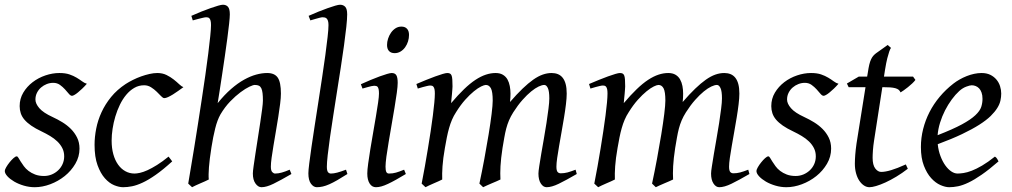

<svg xmlns="http://www.w3.org/2000/svg" viewBox="-22 -762 4229 802"><path d="M340.8 -412.1Q331.1 -400.9 321.5 -391.8Q312 -382.8 303.7 -376Q295.4 -369.1 288.8 -365.5Q282.2 -361.8 278.8 -361.8Q272.5 -361.8 265.4 -370.4Q258.3 -378.9 249.3 -388.9Q240.2 -398.9 228.3 -407.5Q216.3 -416 200.2 -416Q186.5 -416 173.3 -410.9Q160.2 -405.8 149.7 -396.7Q139.2 -387.7 132.6 -374.8Q126 -361.8 126 -346.2Q126 -329.1 142.3 -310.1Q158.7 -291 198.2 -272.9Q218.3 -263.7 238.3 -251.5Q258.3 -239.3 274.2 -223.4Q290 -207.5 300 -187.3Q310.1 -167 310.1 -141.1Q310.1 -107.4 292.7 -77.9Q275.4 -48.3 248.3 -26.6Q221.2 -4.9 188 7.6Q154.8 20 123 20Q100.1 20 77.6 13.4Q55.2 6.8 37.6 -3.4Q20 -13.7 9 -25.6Q-2 -37.6 -2 -47.9Q-2 -53.2 3.9 -63.5Q9.8 -73.7 17.8 -83.7Q25.9 -93.8 34.2 -101.3Q42.5 -108.9 47.9 -108.9Q51.3 -108.9 54.9 -102.8Q58.6 -96.7 64.2 -87.6Q69.8 -78.6 77.6 -67.9Q85.4 -57.1 97.2 -48.1Q108.9 -39.1 124.8 -33Q140.6 -26.9 162.1 -26.9Q179.2 -26.9 194.6 -33.4Q210 -40 221.4 -51Q232.9 -62 239.5 -76.9Q246.1 -91.8 246.1 -108.9Q246.1 -127.9 238.3 -143.3Q230.5 -158.7 217.5 -171.1Q204.6 -183.6 187.5 -193.8Q170.4 -204.1 151.9 -212.9Q126 -225.1 108.4 -237.3Q90.8 -249.5 80.1 -262.2Q69.3 -274.9 64.7 -289.1Q60.1 -303.2 60.1 -318.8Q60.1 -349.6 75.2 -375Q90.3 -400.4 114.3 -418.7Q138.2 -437 167.7 -447Q197.3 -457 226.1 -457Q251 -457 268.1 -451.2Q285.2 -445.3 298.1 -437.5Q311 -429.7 320.8 -422.4Q330.6 -415 340.8 -412.1Z M744.1 -397.9Q733.9 -390.6 722.4 -382.3Q710.9 -374 700.2 -367.4Q689.5 -360.8 679.9 -356.4Q670.4 -352.1 664.1 -352.1Q658.7 -352.1 650.9 -360.4Q643.1 -368.7 632.6 -378.9Q622.1 -389.2 608.9 -397.5Q595.7 -405.8 580.1 -405.8Q557.6 -405.8 539.1 -395Q520.5 -384.3 505.4 -366.2Q490.2 -348.1 478.8 -324.5Q467.3 -300.8 459.7 -275.1Q452.1 -249.5 448.2 -223.6Q444.3 -197.8 444.3 -174.8Q444.3 -143.1 451.4 -117.7Q458.5 -92.3 471.2 -74.5Q483.9 -56.6 501.5 -46.9Q519 -37.1 540 -37.1Q548.8 -37.1 562.5 -40Q576.2 -43 594 -51Q611.8 -59.1 633.8 -72.8Q655.8 -86.4 682.1 -107.9Q686 -102.5 690.4 -97.2Q694.8 -91.8 697.3 -87.9Q659.2 -53.2 628.9 -32Q598.6 -10.7 574 0.7Q549.3 12.2 529.5 16.1Q509.8 20 492.2 20Q475.6 20 455.1 11.7Q434.6 3.4 416.3 -17.1Q397.9 -37.6 385.5 -71.8Q373 -106 373 -157.2Q373 -189.9 379.9 -224.9Q386.7 -259.8 402.1 -293.2Q417.5 -326.7 442.1 -356.9Q466.8 -387.2 502.9 -411.1Q516.6 -419.9 533.2 -428.2Q549.8 -436.5 567.6 -442.9Q585.4 -449.2 602.8 -453.1Q620.1 -457 635.3 -457Q656.7 -457 673.6 -448.7Q690.4 -440.4 703.6 -429.9Q716.8 -419.4 726.8 -409.9Q736.8 -400.4 744.1 -397.9Z M1195.3 -35.2Q1149.9 -8.8 1120.4 5.6Q1090.8 20 1070.3 20Q1056.2 20 1045.2 4.6Q1034.2 -10.7 1034.2 -37.1Q1034.2 -45.9 1037.4 -68.6Q1040.5 -91.3 1045.2 -121.6Q1049.8 -151.9 1055.2 -186Q1060.5 -220.2 1065.2 -251Q1069.8 -281.7 1073 -306.2Q1076.2 -330.6 1076.2 -341.8Q1076.2 -360.4 1074.7 -372.8Q1073.2 -385.3 1069.6 -393.1Q1065.9 -400.9 1059.3 -404.1Q1052.7 -407.2 1042 -407.2Q1035.6 -407.2 1019.5 -399.7Q1003.4 -392.1 982.7 -376.7Q961.9 -361.3 939.7 -338.4Q917.5 -315.4 898.9 -284.2Q885.7 -260.7 877 -225.8Q868.2 -190.9 861.3 -147Q856.9 -120.1 854.5 -99.6Q852.1 -79.1 850.8 -63.2Q849.6 -47.4 849.4 -34.9Q849.1 -22.5 850.1 -12.2Q843.8 -8.8 834.2 -4.6Q824.7 -0.5 814.7 3.9Q804.7 8.3 795.4 12.5Q786.1 16.6 780.3 20L764.2 4.9Q768.6 -21.5 775.1 -60.3Q781.7 -99.1 789.3 -145.8Q796.9 -192.4 804.9 -244.1Q813 -295.9 820.8 -347.4Q828.6 -398.9 835.7 -448Q842.8 -497.1 847.9 -538.3Q853 -579.6 856.2 -610.6Q859.4 -641.6 859.4 -657.2Q859.4 -668.5 857.7 -675Q856 -681.6 853.3 -684.8Q850.6 -688 846.9 -689Q843.3 -689.9 839.4 -689.9Q834.5 -689.9 825.4 -687.7Q816.4 -685.5 806.6 -683.1Q795.4 -680.2 783.2 -676.8L777.3 -695.8Q797.9 -705.1 818.6 -713.4Q839.4 -721.7 857.4 -728Q875.5 -734.4 889.2 -738.3Q902.8 -742.2 909.2 -742.2Q922.9 -742.2 930.4 -733.4Q938 -724.6 938 -702.1Q938 -690.4 935.1 -663.3Q932.1 -636.2 927.5 -601.1Q922.9 -565.9 917 -525.9Q911.1 -485.8 905.5 -448.5Q899.9 -411.1 895 -379.9Q890.1 -348.6 887.2 -331.1Q915.5 -366.2 943.4 -390.4Q971.2 -414.6 997.6 -429.2Q1023.9 -443.8 1048.1 -450.4Q1072.3 -457 1094.2 -457Q1125 -457 1138.2 -437.7Q1151.4 -418.5 1151.4 -371.1Q1151.4 -354 1148.2 -328.6Q1145 -303.2 1140.4 -273.9Q1135.7 -244.6 1130.4 -213.4Q1125 -182.1 1120.4 -154.1Q1115.7 -126 1112.5 -102.8Q1109.4 -79.6 1109.4 -65.9Q1109.4 -49.3 1115.2 -43.2Q1121.1 -37.1 1127 -37.1Q1140.6 -37.1 1155.3 -41.3Q1169.9 -45.4 1188 -53.2Z M1429.2 -35.2Q1405.3 -20 1387 -9.5Q1368.7 1 1353.8 7.6Q1338.9 14.2 1326.2 17.1Q1313.5 20 1301.3 20Q1287.6 20 1276.9 5.4Q1266.1 -9.3 1266.1 -38.1Q1266.1 -50.3 1269.8 -79.6Q1273.4 -108.9 1279.3 -149.4Q1285.2 -189.9 1292.7 -238.5Q1300.3 -287.1 1308.1 -337.9Q1315.9 -388.7 1323.5 -438.5Q1331.1 -488.3 1336.9 -531.2Q1342.8 -574.2 1346.4 -607.2Q1350.1 -640.1 1350.1 -657.2Q1350.1 -668.5 1347.9 -675Q1345.7 -681.6 1342.3 -684.8Q1338.9 -688 1334.2 -689Q1329.6 -689.9 1325.2 -689.9Q1321.3 -689.9 1312.7 -687.7Q1304.2 -685.5 1295.9 -683.1Q1286.1 -680.2 1274.4 -676.8L1267.1 -695.8Q1287.6 -705.1 1308.3 -713.4Q1329.1 -721.7 1346.9 -728Q1364.7 -734.4 1378.4 -738.3Q1392.1 -742.2 1398.4 -742.2Q1412.1 -742.2 1420.2 -733.4Q1428.2 -724.6 1428.2 -702.1Q1428.2 -683.1 1424.6 -649.4Q1420.9 -615.7 1415 -572.5Q1409.2 -529.3 1401.4 -479.7Q1393.6 -430.2 1385.7 -379.4Q1377.9 -328.6 1370.1 -279.5Q1362.3 -230.5 1356.4 -188.5Q1350.6 -146.5 1346.9 -114.5Q1343.3 -82.5 1343.3 -65.9Q1343.3 -49.3 1347.9 -43.2Q1352.5 -37.1 1360.4 -37.1Q1371.6 -37.1 1386.5 -41Q1401.4 -44.9 1423.3 -53.2Z M1673.3 -35.2Q1650.4 -21.5 1632.1 -11.2Q1613.8 -1 1598.6 6.1Q1583.5 13.2 1571.3 16.6Q1559.1 20 1548.3 20Q1531.7 20 1522 4.6Q1512.2 -10.7 1512.2 -37.1Q1512.2 -51.8 1515.9 -78.9Q1519.5 -106 1524.9 -138.9Q1530.3 -171.9 1536.6 -207.8Q1543 -243.7 1548.3 -276.1Q1553.7 -308.6 1557.4 -333.7Q1561 -358.9 1561 -371.1Q1561 -382.3 1559.6 -388.9Q1558.1 -395.5 1555.7 -398.7Q1553.2 -401.9 1549.3 -402.8Q1545.4 -403.8 1541 -403.8Q1537.1 -403.8 1529.1 -402.1Q1521 -400.4 1512.7 -397.9Q1503.4 -395.5 1492.2 -392.1L1485.4 -410.2Q1505.9 -419.4 1526.1 -428Q1546.4 -436.5 1564 -442.9Q1581.5 -449.2 1594.7 -453.1Q1607.9 -457 1614.3 -457Q1627.9 -457 1633.5 -447.8Q1639.2 -438.5 1639.2 -416Q1639.2 -401.9 1635.5 -374.3Q1631.8 -346.7 1626 -312.5Q1620.1 -278.3 1613.8 -241Q1607.4 -203.6 1601.6 -169.4Q1595.7 -135.3 1592 -107.7Q1588.4 -80.1 1588.4 -65.9Q1588.4 -50.8 1591.6 -43.9Q1594.7 -37.1 1603 -37.1Q1618.2 -37.1 1632.1 -41Q1646 -44.9 1666 -53.2ZM1686.5 -616.2Q1686.5 -602.5 1682.4 -589.1Q1678.2 -575.7 1670.4 -564.7Q1662.6 -553.7 1651.4 -546.9Q1640.1 -540 1626.5 -540Q1611.3 -540 1603 -548.8Q1594.7 -557.6 1594.7 -574.2Q1594.7 -587.4 1599.1 -600.8Q1603.5 -614.3 1611.3 -625.5Q1619.1 -636.7 1630.1 -643.8Q1641.1 -650.9 1654.8 -650.9Q1669.9 -650.9 1678.2 -641.8Q1686.5 -632.8 1686.5 -616.2Z M2387.2 -35.2Q2341.8 -8.8 2312 5.6Q2282.2 20 2261.2 20Q2247.1 20 2237.1 4.6Q2227.1 -10.7 2227.1 -37.1Q2227.1 -45.9 2230.5 -67.9Q2233.9 -89.8 2238.8 -119.4Q2243.7 -148.9 2249.8 -182.6Q2255.9 -216.3 2260.7 -248.3Q2265.6 -280.3 2269 -307.6Q2272.5 -335 2272.5 -351.1Q2272.5 -381.3 2266.4 -394.3Q2260.3 -407.2 2251.5 -407.2Q2242.2 -407.2 2228 -400.6Q2213.9 -394 2196.8 -380.1Q2179.7 -366.2 2160.4 -344.5Q2141.1 -322.8 2122.1 -293Q2111.3 -275.9 2104.2 -259.3Q2097.2 -242.7 2092.5 -224.9Q2087.9 -207 2084.5 -187.3Q2081.1 -167.5 2077.1 -144Q2070.3 -99.6 2068.6 -67.9Q2066.9 -36.1 2068.4 -12.2Q2061.5 -8.8 2051.8 -4.6Q2042 -0.5 2031.7 3.9Q2021.5 8.3 2012 12.5Q2002.4 16.6 1996.1 20L1980.5 4.9Q1991.2 -44.9 2001.2 -98.6Q2011.2 -152.3 2019 -200.4Q2026.9 -248.5 2031.5 -286.1Q2036.1 -323.7 2036.1 -341.8Q2036.1 -378.9 2028.6 -393.1Q2021 -407.2 2007.3 -407.2Q2001 -407.2 1987.8 -400.9Q1974.6 -394.5 1957.5 -380.6Q1940.4 -366.7 1921.1 -345.2Q1901.9 -323.7 1883.3 -293.9Q1873 -278.3 1866 -261.7Q1858.9 -245.1 1853.8 -226.8Q1848.6 -208.5 1844.5 -188Q1840.3 -167.5 1836.4 -144Q1828.6 -99.6 1826.4 -67.6Q1824.2 -35.6 1825.2 -12.2Q1818.8 -8.8 1809.3 -4.6Q1799.8 -0.5 1789.8 3.9Q1779.8 8.3 1770.5 12.5Q1761.2 16.6 1755.4 20L1739.3 4.9Q1746.1 -29.3 1752.7 -66.7Q1759.3 -104 1765.4 -141.1Q1771.5 -178.2 1776.9 -213.6Q1782.2 -249 1786.1 -279.3Q1790 -309.6 1792.2 -333.3Q1794.4 -356.9 1794.4 -371.1Q1794.4 -382.3 1793 -388.9Q1791.5 -395.5 1788.8 -399.2Q1786.1 -402.8 1782.7 -403.8Q1779.3 -404.8 1775.4 -404.8Q1770.5 -404.8 1762 -402.8Q1753.4 -400.9 1744.6 -398.4Q1734.4 -395.5 1723.1 -392.1L1717.3 -411.1Q1737.8 -419.9 1758.3 -428.2Q1778.8 -436.5 1796.4 -442.9Q1814 -449.2 1827.1 -453.1Q1840.3 -457 1846.2 -457Q1853.5 -457 1857.9 -454.6Q1862.3 -452.1 1864.5 -446Q1866.7 -439.9 1867.4 -429Q1868.2 -418 1868.2 -400.9Q1868.2 -395.5 1867.4 -387.5Q1866.7 -379.4 1866 -369.9Q1865.2 -360.4 1864 -350.1Q1862.8 -339.8 1862.3 -331.1Q1891.1 -365.2 1916.3 -389.4Q1941.4 -413.6 1964.1 -428.5Q1986.8 -443.4 2007.6 -450.2Q2028.3 -457 2048.3 -457Q2066.4 -457 2078.6 -449.7Q2090.8 -442.4 2097.7 -430.2Q2104.5 -418 2107.4 -402.6Q2110.4 -387.2 2110.4 -371.1Q2110.4 -361.8 2109.9 -354.2Q2109.4 -346.7 2108.4 -335.9Q2136.7 -368.7 2160.6 -391.6Q2184.6 -414.6 2205.3 -429.2Q2226.1 -443.8 2244.9 -450.4Q2263.7 -457 2282.2 -457Q2296.4 -457 2308.1 -452.4Q2319.8 -447.8 2328.1 -437.5Q2336.4 -427.2 2340.8 -410.9Q2345.2 -394.5 2345.2 -371.1Q2345.2 -352.5 2342 -326.4Q2338.9 -300.3 2334 -271Q2329.1 -241.7 2323.7 -210.9Q2318.4 -180.2 2313.5 -152.6Q2308.6 -125 2305.4 -102.3Q2302.2 -79.6 2302.2 -65.9Q2302.2 -49.3 2307.1 -43.7Q2312 -38.1 2320.3 -38.1Q2334.5 -38.1 2348.4 -41.7Q2362.3 -45.4 2382.3 -53.2Z M3108.4 -35.2Q3063 -8.8 3033.2 5.6Q3003.4 20 2982.4 20Q2968.3 20 2958.3 4.6Q2948.2 -10.7 2948.2 -37.1Q2948.2 -45.9 2951.7 -67.9Q2955.1 -89.8 2960 -119.4Q2964.8 -148.9 2970.9 -182.6Q2977.1 -216.3 2981.9 -248.3Q2986.8 -280.3 2990.2 -307.6Q2993.7 -335 2993.7 -351.1Q2993.7 -381.3 2987.5 -394.3Q2981.4 -407.2 2972.7 -407.2Q2963.4 -407.2 2949.2 -400.6Q2935.1 -394 2918 -380.1Q2900.9 -366.2 2881.6 -344.5Q2862.3 -322.8 2843.3 -293Q2832.5 -275.9 2825.4 -259.3Q2818.4 -242.7 2813.7 -224.9Q2809.1 -207 2805.7 -187.3Q2802.2 -167.5 2798.3 -144Q2791.5 -99.6 2789.8 -67.9Q2788.1 -36.1 2789.6 -12.2Q2782.7 -8.8 2772.9 -4.6Q2763.2 -0.5 2752.9 3.9Q2742.7 8.3 2733.2 12.5Q2723.6 16.6 2717.3 20L2701.7 4.9Q2712.4 -44.9 2722.4 -98.6Q2732.4 -152.3 2740.2 -200.4Q2748 -248.5 2752.7 -286.1Q2757.3 -323.7 2757.3 -341.8Q2757.3 -378.9 2749.8 -393.1Q2742.2 -407.2 2728.5 -407.2Q2722.2 -407.2 2709 -400.9Q2695.8 -394.5 2678.7 -380.6Q2661.6 -366.7 2642.3 -345.2Q2623 -323.7 2604.5 -293.9Q2594.2 -278.3 2587.2 -261.7Q2580.1 -245.1 2575 -226.8Q2569.8 -208.5 2565.7 -188Q2561.5 -167.5 2557.6 -144Q2549.8 -99.6 2547.6 -67.6Q2545.4 -35.6 2546.4 -12.2Q2540 -8.8 2530.5 -4.6Q2521 -0.5 2511 3.9Q2501 8.3 2491.7 12.5Q2482.4 16.6 2476.6 20L2460.4 4.9Q2467.3 -29.3 2473.9 -66.7Q2480.5 -104 2486.6 -141.1Q2492.7 -178.2 2498 -213.6Q2503.4 -249 2507.3 -279.3Q2511.2 -309.6 2513.4 -333.3Q2515.6 -356.9 2515.6 -371.1Q2515.6 -382.3 2514.2 -388.9Q2512.7 -395.5 2510 -399.2Q2507.3 -402.8 2503.9 -403.8Q2500.5 -404.8 2496.6 -404.8Q2491.7 -404.8 2483.2 -402.8Q2474.6 -400.9 2465.8 -398.4Q2455.6 -395.5 2444.3 -392.1L2438.5 -411.1Q2459 -419.9 2479.5 -428.2Q2500 -436.5 2517.6 -442.9Q2535.2 -449.2 2548.3 -453.1Q2561.5 -457 2567.4 -457Q2574.7 -457 2579.1 -454.6Q2583.5 -452.1 2585.7 -446Q2587.9 -439.9 2588.6 -429Q2589.4 -418 2589.4 -400.9Q2589.4 -395.5 2588.6 -387.5Q2587.9 -379.4 2587.2 -369.9Q2586.4 -360.4 2585.2 -350.1Q2584 -339.8 2583.5 -331.1Q2612.3 -365.2 2637.5 -389.4Q2662.6 -413.6 2685.3 -428.5Q2708 -443.4 2728.8 -450.2Q2749.5 -457 2769.5 -457Q2787.6 -457 2799.8 -449.7Q2812 -442.4 2818.8 -430.2Q2825.7 -418 2828.6 -402.6Q2831.5 -387.2 2831.5 -371.1Q2831.5 -361.8 2831.1 -354.2Q2830.6 -346.7 2829.6 -335.9Q2857.9 -368.7 2881.8 -391.6Q2905.8 -414.6 2926.5 -429.2Q2947.3 -443.8 2966.1 -450.4Q2984.9 -457 3003.4 -457Q3017.6 -457 3029.3 -452.4Q3041 -447.8 3049.3 -437.5Q3057.6 -427.2 3062 -410.9Q3066.4 -394.5 3066.4 -371.1Q3066.4 -352.5 3063.2 -326.4Q3060.1 -300.3 3055.2 -271Q3050.3 -241.7 3044.9 -210.9Q3039.6 -180.2 3034.7 -152.6Q3029.8 -125 3026.6 -102.3Q3023.4 -79.6 3023.4 -65.9Q3023.4 -49.3 3028.3 -43.7Q3033.2 -38.1 3041.5 -38.1Q3055.7 -38.1 3069.6 -41.7Q3083.5 -45.4 3103.5 -53.2Z M3480.5 -412.1Q3470.7 -400.9 3461.2 -391.8Q3451.7 -382.8 3443.4 -376Q3435.1 -369.1 3428.5 -365.5Q3421.9 -361.8 3418.5 -361.8Q3412.1 -361.8 3405 -370.4Q3397.9 -378.9 3388.9 -388.9Q3379.9 -398.9 3367.9 -407.5Q3356 -416 3339.8 -416Q3326.2 -416 3313 -410.9Q3299.8 -405.8 3289.3 -396.7Q3278.8 -387.7 3272.2 -374.8Q3265.6 -361.8 3265.6 -346.2Q3265.6 -329.1 3282 -310.1Q3298.3 -291 3337.9 -272.9Q3357.9 -263.7 3377.9 -251.5Q3397.9 -239.3 3413.8 -223.4Q3429.7 -207.5 3439.7 -187.3Q3449.7 -167 3449.7 -141.1Q3449.7 -107.4 3432.4 -77.9Q3415 -48.3 3387.9 -26.6Q3360.8 -4.9 3327.6 7.6Q3294.4 20 3262.7 20Q3239.7 20 3217.3 13.4Q3194.8 6.8 3177.2 -3.4Q3159.7 -13.7 3148.7 -25.6Q3137.7 -37.6 3137.7 -47.9Q3137.7 -53.2 3143.6 -63.5Q3149.4 -73.7 3157.5 -83.7Q3165.5 -93.8 3173.8 -101.3Q3182.1 -108.9 3187.5 -108.9Q3190.9 -108.9 3194.6 -102.8Q3198.2 -96.7 3203.9 -87.6Q3209.5 -78.6 3217.3 -67.9Q3225.1 -57.1 3236.8 -48.1Q3248.5 -39.1 3264.4 -33Q3280.3 -26.9 3301.8 -26.9Q3318.8 -26.9 3334.2 -33.4Q3349.6 -40 3361.1 -51Q3372.6 -62 3379.2 -76.9Q3385.7 -91.8 3385.7 -108.9Q3385.7 -127.9 3377.9 -143.3Q3370.1 -158.7 3357.2 -171.1Q3344.2 -183.6 3327.1 -193.8Q3310.1 -204.1 3291.5 -212.9Q3265.6 -225.1 3248 -237.3Q3230.5 -249.5 3219.7 -262.2Q3209 -274.9 3204.3 -289.1Q3199.7 -303.2 3199.7 -318.8Q3199.7 -349.6 3214.8 -375Q3230 -400.4 3253.9 -418.7Q3277.8 -437 3307.4 -447Q3336.9 -457 3365.7 -457Q3390.6 -457 3407.7 -451.2Q3424.8 -445.3 3437.7 -437.5Q3450.7 -429.7 3460.4 -422.4Q3470.2 -415 3480.5 -412.1Z M3770 -57.1Q3746.1 -38.6 3722.2 -24.2Q3698.2 -9.8 3676.8 0Q3655.3 9.8 3637.9 14.9Q3620.6 20 3609.9 20Q3597.7 20 3586.7 12.7Q3575.7 5.4 3567.1 -7.6Q3558.6 -20.5 3553.7 -38.6Q3548.8 -56.6 3548.8 -78.1Q3548.8 -87.4 3549.3 -96.7Q3549.8 -106 3550.5 -116Q3551.3 -126 3552.5 -137.2Q3553.7 -148.4 3555.7 -162.1L3593.3 -397.9H3522.9L3515.6 -413.1L3564.9 -441.9H3600.1L3603 -459Q3606 -479 3609.1 -492.2Q3612.3 -505.4 3616.5 -514.2Q3620.6 -522.9 3625.5 -528.6Q3630.4 -534.2 3636.7 -539.1L3686 -574.2L3699.7 -562Q3696.3 -557.6 3692.4 -546.4Q3689 -536.6 3684.3 -518.6Q3679.7 -500.5 3674.8 -470.2L3670.4 -441.9H3792L3801.8 -428.2Q3796.9 -421.4 3788.3 -413.3Q3779.8 -405.3 3770.5 -397.9Q3761.2 -390.6 3752.7 -384.5Q3744.1 -378.4 3739.7 -376Q3736.8 -382.8 3731.7 -387Q3726.6 -391.1 3717.8 -393.6Q3709 -396 3696 -397Q3683.1 -397.9 3665 -397.9H3663.6L3628.9 -173.8Q3627.4 -164.6 3626.2 -154.1Q3625 -143.6 3624.3 -134Q3623.5 -124.5 3623.3 -116.2Q3623 -107.9 3623 -103Q3623 -72.8 3634 -58.3Q3645 -43.9 3658.7 -43.9Q3675.8 -43.9 3700.4 -51.3Q3725.1 -58.6 3761.7 -75.2Z M3984.9 -381.8Q3968.8 -367.2 3953.4 -346.2Q3938 -325.2 3925.5 -300.8Q3913.1 -276.4 3904.8 -249.8Q3896.5 -223.1 3894.5 -197.3Q3958.5 -222.2 3995.8 -242.4Q4033.2 -262.7 4052.2 -280.8Q4071.3 -298.8 4076.7 -315.4Q4082 -332 4082 -349.1Q4082 -364.3 4078.1 -375.2Q4074.2 -386.2 4067.9 -392.8Q4061.5 -399.4 4053.5 -402.6Q4045.4 -405.8 4037.1 -405.8Q4029.3 -405.8 4014.2 -400.1Q3999 -394.5 3984.9 -381.8ZM4160.2 -371.1Q4160.2 -357.4 4157 -342.3Q4153.8 -327.1 4143.8 -311Q4133.8 -294.9 4116 -277.3Q4098.1 -259.8 4068.6 -241Q4039.1 -222.2 3996.6 -201.9Q3954.1 -181.6 3895 -159.7Q3897.9 -132.3 3906.5 -109.9Q3915 -87.4 3926.5 -71.3Q3938 -55.2 3951.4 -46.1Q3964.8 -37.1 3978 -37.1Q3988.3 -37.1 4002.9 -39.3Q4017.6 -41.5 4036.9 -48.8Q4056.2 -56.2 4080.3 -70.3Q4104.5 -84.5 4133.8 -107.9Q4139.2 -105 4143.3 -98.4Q4147.5 -91.8 4148.9 -87.9Q4108.9 -53.2 4078.1 -32Q4047.4 -10.7 4023.2 0.7Q3999 12.2 3979.7 16.1Q3960.4 20 3942.9 20Q3926.8 20 3906.2 11Q3885.7 2 3867.7 -17.8Q3849.6 -37.6 3837.2 -69.6Q3824.7 -101.6 3824.7 -147.9Q3824.7 -186 3834 -222.9Q3843.3 -259.8 3860.6 -293.7Q3877.9 -327.6 3903.3 -357.9Q3928.7 -388.2 3960.9 -413.1Q3972.2 -421.9 3986.3 -429.9Q4000.5 -438 4015.9 -444.1Q4031.2 -450.2 4047.1 -453.6Q4063 -457 4078.1 -457Q4099.1 -457 4114.5 -449.5Q4129.9 -441.9 4140.1 -429.7Q4150.4 -417.5 4155.3 -402.1Q4160.2 -386.7 4160.2 -371.1Z"/></svg>

Font: Gentium Plus Viet
Style: Italic
Weight: 400
Italic angle: -8°
Designer: J. Victor Gaultney, Annie Olsen, Iska Routamaa, Becca Hirsbrunner
Foundry: SIL International
Version: Version 5.000